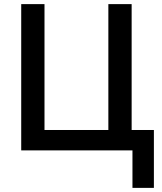

<svg xmlns="http://www.w3.org/2000/svg" viewBox="-20 -730 784 932"><path d="M727 182V-99H619V-710H506V-99H196V-710H83V0H623V182Z"/></svg>

Font: RT Raleway SemiBold
Style: Regular
Weight: 400
Designer: Matt McInerney, Pablo Impallari, Rodrigo Fuenzalida — Edited by Milan Moffatt in April 2016
Foundry: Matt McInerney, Pablo Impallari, Rodrigo Fuenzalida — Edited by Milan Moffatt in April 2016
Version: Version 3.001